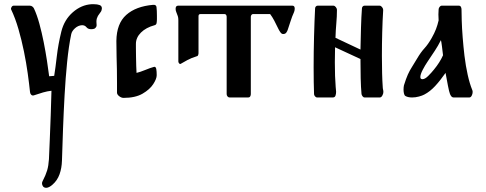

<svg xmlns="http://www.w3.org/2000/svg" viewBox="-20 -464 2314 914"><path d="M122 -437Q129 -437 134.5 -432.5Q140 -428 142 -423Q156 -393 167.5 -351Q179 -309 188 -263.5Q197 -218 203.5 -175.5Q210 -133 214 -101Q221 -102 227 -102Q233 -102 238 -103Q244 -140 250.5 -196.5Q257 -253 272 -314Q286 -370 326.5 -405.5Q367 -441 416 -444Q422 -444 427 -444Q443 -444 454 -440Q465 -436 465 -424Q465 -421 464 -418Q463 -410 454 -399.5Q445 -389 441 -376Q439 -369 439 -361Q439 -356 439.5 -352Q440 -348 440 -344Q440 -340 439 -338Q435 -330 429.5 -327.5Q424 -325 414 -325Q399 -325 391.5 -334.5Q384 -344 371 -344Q371 -344 370 -344Q352 -343 337 -329.5Q322 -316 319 -301Q307 -243 299.5 -168Q292 -93 287.5 -11.5Q283 70 280 150.5Q277 231 275 300Q274 336 263.5 365.5Q253 395 230 415Q213 430 200 430Q190 430 185 423.5Q180 417 180 409Q180 403 183 398Q198 369 204.5 347Q211 325 213 294Q215 256 217 200.5Q219 145 221.5 84Q224 23 225 -32Q206 -30 185 -24Q164 -18 141 -10Q134 -8 129 -12.5Q124 -17 123 -25Q119 -64 112 -114.5Q105 -165 94 -219Q83 -273 68 -325Q53 -377 33 -419Q31 -424 35 -430.5Q39 -437 45 -437Z M709 -441Q724 -442 725 -430Q726 -423 726.5 -412Q727 -401 727 -389V-373Q727 -363 725.5 -354.5Q724 -346 716 -344Q675 -333 651 -309Q627 -285 627 -255Q627 -254 627 -253Q627 -253 627 -236.5Q627 -220 627.5 -196Q628 -172 628.5 -150Q629 -128 630 -117Q647 -121 671.5 -131Q696 -141 711 -145Q712 -145 713 -145.5Q714 -146 715 -146Q722 -146 724 -135Q726 -124 726 -106Q726 -89 709.5 -63.5Q693 -38 658.5 -18Q624 2 568 2Q558 2 547.5 -6Q537 -14 537 -23V-69Q537 -104 536.5 -133Q536 -162 535 -194Q534 -226 534 -269Q535 -352 581 -393Q627 -434 709 -441Z M819 -407Q816 -414 816 -422Q816 -437 828 -437H1372Q1383 -437 1383 -423Q1383 -415 1380 -407Q1370 -385 1363.5 -364Q1357 -343 1350 -323Q1348 -316 1343 -309Q1338 -302 1328 -302Q1321 -302 1315.5 -309.5Q1310 -317 1306 -325Q1295 -348 1285.5 -366Q1276 -384 1266 -397H1184Q1180 -397 1177 -393Q1174 -389 1174 -384V-16Q1174 -10 1171 -5Q1168 0 1162 0H1073Q1067 0 1063 -5Q1059 -10 1059 -16V-384Q1059 -389 1056.5 -393Q1054 -397 1049 -397H934Q925 -397 925 -387V-210Q925 -207 923.5 -202.5Q922 -198 919 -197Q890 -188 872 -178Q854 -168 840 -160Q836 -158 832.5 -162.5Q829 -167 829 -171V-368Q829 -380 826.5 -387Q824 -394 819 -407Z M1805 -26Q1805 -18 1800 -9Q1795 0 1788 0H1716Q1710 0 1706 -5.5Q1702 -11 1701 -16Q1698 -48 1697 -91.5Q1696 -135 1696 -183L1575 -239Q1574 -203 1574 -168Q1574 -133 1575 -103Q1576 -73 1578 -50Q1578 -45 1579 -39Q1580 -33 1580 -27Q1580 -17 1577 -8.5Q1574 0 1564 0H1490Q1484 0 1479.5 -5.5Q1475 -11 1475 -16Q1474 -42 1473.5 -74.5Q1473 -107 1473 -144Q1473 -215 1475 -291Q1477 -367 1480 -424Q1480 -429 1483.5 -433Q1487 -437 1492 -437H1567Q1573 -437 1578.5 -430.5Q1584 -424 1584 -416Q1584 -386 1581 -352.5Q1578 -319 1577 -284L1696 -228Q1697 -281 1698.5 -332.5Q1700 -384 1703 -424Q1703 -429 1706.5 -433Q1710 -437 1715 -437H1787Q1793 -437 1798.5 -430.5Q1804 -424 1804 -416Q1804 -415 1804 -414Q1801 -367 1799.5 -309.5Q1798 -252 1798 -198Q1798 -154 1799 -115.5Q1800 -77 1802 -50Q1802 -44 1803.5 -38Q1805 -32 1805 -26Z M2164 -437Q2171 -437 2174 -431.5Q2177 -426 2177 -419Q2177 -403 2178 -367Q2179 -331 2182.5 -286.5Q2186 -242 2191 -199Q2197 -150 2206.5 -107.5Q2216 -65 2228 -36Q2230 -32 2230 -26Q2230 -17 2225.5 -8.5Q2221 0 2214 0H2140Q2133 0 2128.5 -5.5Q2124 -11 2122 -17Q2118 -27 2112.5 -55.5Q2107 -84 2101 -117Q2076 -81 2051.5 -54.5Q2027 -28 2000 -14Q1991 -9 1974.5 -4.5Q1958 0 1942 0Q1922 0 1910 -7Q1905 -10 1903 -19Q1901 -28 1901 -37Q1901 -49 1903 -58Q1913 -90 1921.5 -109Q1930 -128 1941 -145Q1952 -162 1966 -186Q1983 -215 2000.5 -234Q2018 -253 2035 -283Q2048 -306 2055.5 -325.5Q2063 -345 2068 -367Q2067 -382 2067 -395Q2067 -409 2068 -419Q2068 -425 2072.5 -431Q2077 -437 2083 -437ZM1981 -97Q1981 -87 1991 -87Q2003 -87 2018.5 -102.5Q2034 -118 2046 -133Q2074 -167 2089 -201Q2087 -219 2084 -242.5Q2081 -266 2079 -273Q2065 -245 2050 -222.5Q2035 -200 2015 -170Q2004 -154 1992.5 -132Q1981 -110 1981 -97Z"/></svg>

Font: Triodion
Style: Regular
Weight: 400
Version: Version 1.201; ttfautohint (v1.8.4.7-5d5b)